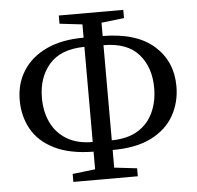

<svg xmlns="http://www.w3.org/2000/svg" viewBox="-50 -729 813 792"><g transform="rotate(-5 356.0 -333.5)"><path d="M123 -345Q123 -288 144.5 -243Q166 -198 209 -172Q252 -146 316 -146V-540Q218 -539 170.5 -484.5Q123 -430 123 -345ZM588 -346Q588 -432 540.5 -486Q493 -540 395 -540V-146Q461 -147 503.5 -173Q546 -199 567 -244.5Q588 -290 588 -346ZM222 11V-22L316 -33V-106Q218 -107 154.5 -138.5Q91 -170 61 -223.5Q31 -277 31 -344Q31 -413 65 -466Q99 -519 162.5 -548.5Q226 -578 316 -578V-633L222 -644V-678H489V-644L395 -633V-578Q535 -577 607.5 -512.5Q680 -448 680 -345Q680 -279 649.5 -224.5Q619 -170 556 -138Q493 -106 395 -106V-33L489 -22V11Z"/></g></svg>

Font: Source Serif 4 Subhead
Style: Regular
Weight: 400
Designer: Frank Grießhammer
Foundry: Adobe Systems Incorporated
Version: Version 4.004;hotconv 1.0.117;makeotfexe 2.5.65602